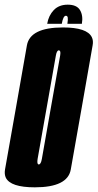

<svg xmlns="http://www.w3.org/2000/svg" viewBox="-52 -798 418 822"><path d="M97 4Q-6.5 4 -27 -37Q-34 -52 -30.5 -72.5Q-17 -148.5 16.5 -338Q49.5 -527 63.2 -603.8Q77 -680.5 217.5 -680.5Q320.5 -680.5 341 -639Q348.5 -624 344.5 -603.5Q331 -526.5 298 -338Q264.5 -148.5 251 -72.2Q237.5 4 97 4ZM114 -94Q123 -94 127.2 -117.5Q131.5 -141 166 -338Q201.5 -538 205.5 -560Q208.5 -578.5 203 -581.5Q201.5 -582.5 200 -582.5Q191 -582.5 187.2 -560.2Q183.5 -538 148 -338Q113.5 -141 109 -117.5Q106 -98 111.5 -94.5Q112.5 -94 114 -94ZM238 -778Q276.5 -778 290.5 -754.8Q304.5 -731.5 298.5 -696H236.5Q239.5 -715.5 238 -723Q236.5 -730.5 230 -730.5Q218.5 -730.5 212.5 -696H150Q156 -731.5 178.2 -754.8Q200.5 -778 238 -778Z"/></svg>

Font: Anybody UltraCondensed Regular
Style: Bold Italic
Weight: 700
Width: 1
Italic angle: -10°
Designer: Tyler Finck
Foundry: Etcetera Type Company
Version: Version 1.010; ttfautohint (v1.8.3) -l 8 -r 50 -G 200 -x 14 